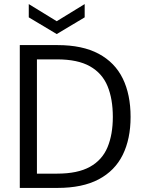

<svg xmlns="http://www.w3.org/2000/svg" viewBox="-20 -921 709 941"><path d="M77 0V-700H262Q384 -700 463.5 -657.5Q543 -615 581.5 -536.5Q620 -458 620 -348Q620 -240 581.5 -162Q543 -84 463.5 -42Q384 0 262 0ZM161 -70H260Q361 -70 421 -103.5Q481 -137 507 -199.5Q533 -262 533 -348Q533 -436 507 -499Q481 -562 421 -596Q361 -630 260 -630H161ZM258 -754 121 -836V-901L258 -817L395 -901V-836Z"/></svg>

Font: DM Sans 10pt
Style: Regular
Weight: 400
Version: Version 4.004;gftools[0.9.30]